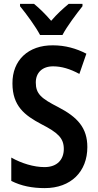

<svg xmlns="http://www.w3.org/2000/svg" viewBox="-20 -957 505 987"><path d="M186 -777H301C324 -821 373 -886 404 -925V-937H333C302 -911 276 -888 243 -850C213 -885 181 -916 155 -937H83V-925C116 -885 164 -819 186 -777ZM429 -201C429 -300 378 -355 280 -406C192 -451 164 -474 164 -533C164 -582 196 -616 253 -616C296 -616 340 -603 388 -577L424 -681C372 -708 315 -724 252 -724C125 -725 43 -647 44 -528C44 -412 107 -364 192 -319C278 -275 308 -247 308 -191C308 -138 275 -98 209 -98C154 -98 91 -117 38 -147V-27C89 -1 146 10 210 10C345 10 429 -75 429 -201Z"/></svg>

Font: Noto Sans Arabic UI Cn SmBd
Style: Regular
Weight: 600
Width: 3
Designer: Monotype Design Team, Nadine Chahine and Nizar Qandah
Foundry: Monotype Imaging Inc.
Version: Version 2.010